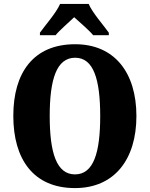

<svg xmlns="http://www.w3.org/2000/svg" viewBox="-20 -951 765 981"><path d="M184 -784V-771H264C283 -795 332 -837 359 -863C386 -839 442 -790 456 -771H536V-784C509 -822 452 -886 433 -931H287C268 -886 211 -822 184 -784ZM363 10C565 10 677 -137 677 -358C677 -580 565 -725 364 -725C151 -725 48 -580 48 -359C48 -137 151 10 363 10ZM363 -60C269 -60 234 -170 234 -358C234 -546 269 -656 364 -656C458 -656 492 -546 492 -358C492 -170 458 -60 363 -60Z"/></svg>

Font: Noto Serif Georgian Condensed Black
Style: Regular
Weight: 900
Width: 3
Designer: Monotype Design Team, Akaki Razmadze
Foundry: Google LLC
Version: Version 2.003